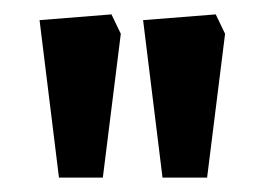

<svg xmlns="http://www.w3.org/2000/svg" viewBox="-20 -717 370 267"><path d="M206 -470 179 -689 280 -697 293 -670 268 -470ZM62 -470 35 -689 135 -697 148 -670 123 -470Z"/></svg>

Font: Kreon Light
Style: Regular
Weight: 400
Version: Version 2.002